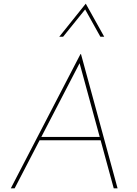

<svg xmlns="http://www.w3.org/2000/svg" viewBox="-20 -1030 749 1050"><path d="M60 0H39L420 -734H423L623 0H602L411 -700L425 -703ZM195 -281H539L538 -263H191ZM529 -829 442 -985H451L325 -829H304L449 -1010L550 -829Z"/></svg>

Font: Josefin Sans Thin Thin
Style: Italic
Weight: 250
Italic angle: -7°
Version: Version 2.000